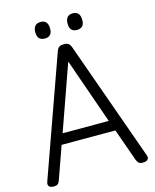

<svg xmlns="http://www.w3.org/2000/svg" viewBox="-165 -1285 1136 1407"><g transform="rotate(-15 403.5 -581.0)"><path d="M64 14Q38 14 28.5 1.5Q19 -11 26 -31L348 -934Q356 -957 368 -965.5Q380 -974 404 -974Q427 -974 439 -965.5Q451 -957 459 -934L781 -31Q789 -11 778 1.5Q767 14 741 14Q719 14 709.5 5.5Q700 -3 692 -23L606 -266H198L112 -23Q105 -3 95.5 5.5Q86 14 64 14ZM227 -346H577L403 -843ZM282 -1050Q254 -1050 239.5 -1065.5Q225 -1081 225 -1112Q225 -1144 239.5 -1160Q254 -1176 282 -1176Q309 -1176 323 -1160Q337 -1144 337 -1112Q338 -1081 323.5 -1065.5Q309 -1050 282 -1050ZM526 -1050Q498 -1050 484 -1065.5Q470 -1081 470 -1112Q470 -1144 484 -1160Q498 -1176 526 -1176Q553 -1176 567 -1160Q581 -1144 581 -1112Q582 -1081 567.5 -1065.5Q553 -1050 526 -1050Z"/></g></svg>

Font: Playwrite IT Trad
Style: Regular
Weight: 400
Designer: Veronika Burian, José Scaglione
Foundry: TypeTogether
Version: Version 1.002